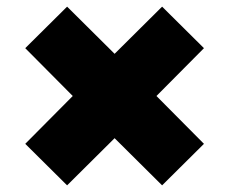

<svg xmlns="http://www.w3.org/2000/svg" viewBox="-20 -704 690 578"><path d="M56 -559 182 -684 325 -542 468 -684 594 -559 451 -415 594 -271 468 -146 325 -288 182 -146 56 -271 199 -415Z"/></svg>

Font: Spartan MB
Style: Regular
Weight: 900
Designer: Matt Bailey
Foundry: Matt Bailey
Version: Version 001.001